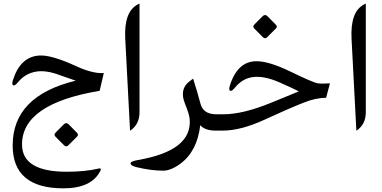

<svg xmlns="http://www.w3.org/2000/svg" viewBox="-20 -715 2091 1051"><path d="M356 -34.2 401.4 11.7Q412.1 22.5 401.9 32.7L354 80.6Q342.3 91.8 331.1 80.6L283.7 33.2Q272.5 22.5 285.2 9.8L329.6 -34.7Q342.3 -47.4 356 -34.2ZM49.3 81.1Q49.3 -189.9 394.5 -273.4Q333 -293.9 308.6 -303.2Q232.4 -332.5 176.8 -322.8Q117.7 -312.5 78.6 -265.1Q61 -244.1 53.2 -247.6Q43 -252 50.8 -276.4Q91.3 -405.3 196.3 -411.1Q262.7 -415 400.9 -351.1Q450.7 -328.1 492.2 -319.8Q524.9 -313 548.3 -315.4L525.4 -217.8Q98.6 -147 100.6 77.6Q102.1 225.1 345.2 225.1Q447.8 225.1 520 207.5Q538.6 203.1 527.8 223.6Q478.5 315.9 327.1 315.9Q49.3 315.9 49.3 81.1Z M734.4 -690.9 743.7 -695.3V-100.6Q743.7 -33.2 691.9 0.5L665.5 -504.4Q658.2 -651.4 734.4 -690.9Z M1161.1 0Q1101.6 0 1076.2 -29.8Q1059.6 113.3 967.3 181.2Q915.5 219.2 873.5 219.2Q806.6 219.2 726.1 199.7Q697.3 192.4 694.8 181.2Q691.9 168.5 733.9 161.1Q1034.7 109.9 1018.1 -64.5Q1015.6 -91.3 992.2 -148.4Q960.9 -227.1 1017.1 -269.5L1037.1 -284.7Q1060.5 -210.9 1077.6 -147Q1092.8 -89.4 1163.6 -89.4H1186Q1186 -89.4 1186 0Z M1444.3 -626 1489.7 -580.1Q1500.5 -569.3 1490.2 -559.1L1442.4 -511.2Q1430.7 -500 1419.4 -511.2L1372.1 -558.6Q1360.8 -569.3 1373.5 -582L1418 -626.5Q1430.7 -639.2 1444.3 -626ZM1786.1 -258.8 1765.1 -179.7Q1708 -179.7 1640.1 -152.3Q1549.8 -116.2 1430.7 -61Q1299.3 0 1198.2 0H1161.6Q1161.6 0 1161.6 -89.4H1202.6Q1308.6 -89.4 1460 -150.9Q1501 -167.5 1615.7 -214.8Q1585.9 -230.5 1510.7 -263.7Q1425.3 -301.3 1364.3 -293Q1307.1 -285.6 1266.1 -235.4Q1248.5 -214.4 1240.7 -217.8Q1230.5 -222.2 1238.3 -246.6Q1279.8 -379.4 1383.8 -379.9Q1453.1 -379.9 1569.8 -323.2Q1696.3 -261.7 1720.7 -258.8Q1745.1 -255.9 1786.1 -258.8Z M1973.1 -690.9 1982.4 -695.3V-100.6Q1982.4 -33.2 1930.7 0.5L1904.3 -504.4Q1897 -651.4 1973.1 -690.9Z"/></svg>

Font: Gandom WOL
Style: WOL
Weight: 400
Foundry: DejaVu fonts team - Redesigned by Saber Rastikerdar - Based on Samim Font
Version: Version 0.8